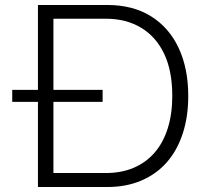

<svg xmlns="http://www.w3.org/2000/svg" viewBox="-20 -749 827 769"><path d="M132 0V-729H410Q512 -729 584.5 -684Q657 -639 695.5 -557Q734 -475 734 -364Q734 -282 712 -214.5Q690 -147 648.5 -99.5Q607 -52 546.5 -26Q486 0 410 0ZM194 -56H404Q466 -56 515.5 -77Q565 -98 599.5 -138Q634 -178 652 -235.5Q670 -293 670 -365Q670 -465 637.5 -533.5Q605 -602 545 -638Q485 -674 404 -674H194ZM29 -341V-389H391V-341Z"/></svg>

Font: Mona Sans ExtraLight Light
Style: Regular
Weight: 300
Version: Version 2.000